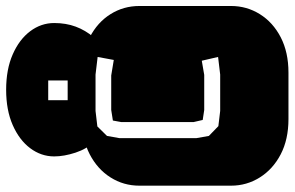

<svg xmlns="http://www.w3.org/2000/svg" viewBox="-188 -768 955 622"><g transform="rotate(-90 289.0 -457.5)"><path d="M213.9 0Q147.9 0 99.6 -25.1Q51.3 -50.3 24.7 -92.8Q-2 -135.3 -2 -186V-482.9Q-2 -534.2 24.7 -576.4Q51.3 -618.7 99.6 -643.8Q147.9 -668.9 213.9 -668.9H364.3Q430.2 -668.9 478.8 -643.8Q527.3 -618.7 553.7 -576.4Q580.1 -534.2 580.1 -482.9V-186Q580.1 -135.3 553.7 -92.8Q527.3 -50.3 478.8 -25.1Q430.2 0 364.3 0ZM240.2 -221.2H357.9L415 -228L402.8 -280.8L356.9 -272.9H243.2L210.9 -277.8L204.1 -307.1V-542L209 -568.8L243.2 -574.2H355L405.3 -565.9L415 -618.2L357.9 -625H240.2L189.9 -619.1L159.2 -587.9L151.9 -546.9V-298.8L159.2 -257.8L190.9 -227.1ZM139.6 -631.3Q117.2 -652.8 105 -689.9Q92.8 -727.1 92.8 -758.8Q92.8 -801.3 119.4 -836.7Q146 -872.1 194.3 -893.3Q242.7 -914.6 308.6 -914.6Q375 -914.6 423.3 -893.3Q471.7 -872.1 498.3 -836.7Q524.9 -801.3 524.9 -758.8Q524.9 -720.7 513.2 -689.2Q501.5 -657.7 479 -631.3ZM274.9 -715.3H338.9V-778.3H274.9Z"/></g></svg>

Font: Monofett
Style: Regular
Weight: 400
Designer: Vernon Adams
Foundry: Vernon Adams
Version: Version 1.100; ttfautohint (v1.8.4.7-5d5b);gftools[0.9.28]